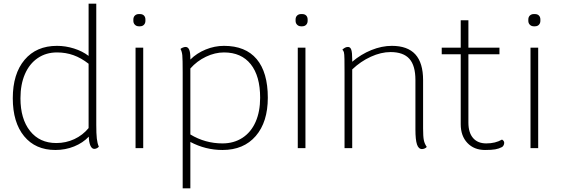

<svg xmlns="http://www.w3.org/2000/svg" viewBox="-20 -811 3090 1051"><path d="M521 -8Q517 -3 510 0.5Q503 4 496 4Q483 4 475 -13.5Q467 -31 466 -63Q434 -29 386 -9.5Q338 10 283 10Q174 10 112 -65.5Q50 -141 50 -273Q50 -407 114.5 -483.5Q179 -560 292 -560Q339 -560 385 -545.5Q431 -531 465 -505V-791H507V-128Q507 -79 510 -52.5Q513 -26 521 -8ZM465 -110V-462Q424 -494 382 -509Q340 -524 292 -524Q232 -524 186.5 -493Q141 -462 116.5 -405.5Q92 -349 92 -273Q92 -160 144.5 -94Q197 -28 288 -28Q341 -28 387 -49.5Q433 -71 465 -110Z M722 -550H764V0H722ZM710 -697V-704Q710 -718 718.5 -726Q727 -734 740 -734H746Q760 -734 768 -726Q776 -718 776 -704V-697Q776 -684 768 -675.5Q760 -667 746 -667H740Q727 -667 718.5 -675.5Q710 -684 710 -697Z M1446 -276Q1446 -143 1380 -66.5Q1314 10 1198 10Q1105 10 1022 -34V220H980V-413Q980 -487 978 -508Q976 -529 968 -543Q972 -547 980.5 -550.5Q989 -554 996 -554Q1009 -554 1015.5 -539.5Q1022 -525 1022 -494V-485Q1057 -520 1106 -540Q1155 -560 1206 -560Q1324 -560 1385 -487.5Q1446 -415 1446 -276ZM1404 -276Q1404 -395 1352.5 -459.5Q1301 -524 1206 -524Q1157 -524 1107.5 -500.5Q1058 -477 1022 -436V-75Q1103 -26 1198 -26Q1260 -26 1307 -56.5Q1354 -87 1379 -143.5Q1404 -200 1404 -276Z M1610 -550H1652V0H1610ZM1598 -697V-704Q1598 -718 1606.5 -726Q1615 -734 1628 -734H1634Q1648 -734 1656 -726Q1664 -718 1664 -704V-697Q1664 -684 1656 -675.5Q1648 -667 1634 -667H1628Q1615 -667 1606.5 -675.5Q1598 -684 1598 -697Z M2316 -7Q2313 -2 2305 1.5Q2297 5 2290 5Q2271 5 2262.5 -20.5Q2254 -46 2254 -102V-373Q2254 -452 2221 -489Q2188 -526 2118 -526Q2066 -526 2010 -500.5Q1954 -475 1908 -431V0H1866V-413Q1866 -459 1865.5 -487.5Q1865 -516 1862.5 -525Q1860 -534 1854 -539Q1869 -554 1885 -554Q1898 -554 1903 -538.5Q1908 -523 1908 -486V-473Q1956 -514 2013 -537Q2070 -560 2125 -560Q2211 -560 2253.5 -513.5Q2296 -467 2296 -372V-108Q2296 -64 2300 -44Q2304 -24 2316 -7Z M2740 -29Q2740 -22 2736.5 -15.5Q2733 -9 2728 -6Q2711 3 2691 6.5Q2671 10 2635 10Q2575 10 2538.5 -28.5Q2502 -67 2502 -131V-514H2398V-550H2502V-700H2544V-550H2714V-514H2544V-140Q2544 -85 2569.5 -55.5Q2595 -26 2642 -26Q2692 -26 2728 -47Q2740 -40 2740 -29Z M2884 -550H2926V0H2884ZM2872 -697V-704Q2872 -718 2880.5 -726Q2889 -734 2902 -734H2908Q2922 -734 2930 -726Q2938 -718 2938 -704V-697Q2938 -684 2930 -675.5Q2922 -667 2908 -667H2902Q2889 -667 2880.5 -675.5Q2872 -684 2872 -697Z"/></svg>

Font: Krub ExtraLight
Style: Regular
Weight: 275
Designer: Ekaluck Peanpanawate
Foundry: Cadson Demak Co.,Ltd.
Version: Version 1.000; ttfautohint (v1.6)